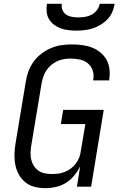

<svg xmlns="http://www.w3.org/2000/svg" viewBox="-20 -975 640 1003"><path d="M218 8Q189 8 162 1.5Q135 -5 114 -21.5Q93 -38 79.5 -61.5Q66 -85 60.5 -111.5Q55 -138 55.5 -167Q56 -196 61 -225L115 -550Q119 -577 129 -603.5Q139 -630 156 -653.5Q173 -677 197 -695Q221 -713 247 -724Q273 -735 300.5 -739Q328 -743 355 -743Q382 -743 409 -739.5Q436 -736 459.5 -727Q483 -718 503 -702Q523 -686 535.5 -664.5Q548 -643 551.5 -616.5Q555 -590 551 -563L550 -555H467V-560Q472 -585 464 -607.5Q456 -630 438.5 -644.5Q421 -659 397 -664Q373 -669 348 -669Q331 -669 313 -666Q295 -663 278 -655Q261 -647 246.5 -634.5Q232 -622 222 -606.5Q212 -591 206 -573.5Q200 -556 197 -538L143 -213Q140 -194 139.5 -175.5Q139 -157 143.5 -139.5Q148 -122 157.5 -107.5Q167 -93 181.5 -83Q196 -73 214 -69.5Q232 -66 251 -66Q268 -66 284.5 -68Q301 -70 318.5 -77Q336 -84 350.5 -95Q365 -106 376 -120.5Q387 -135 393.5 -151.5Q400 -168 402 -185L426 -327H298L310 -401H522L456 0H382L399 -107Q387 -82 368.5 -59Q350 -36 325.5 -20.5Q301 -5 273 1.5Q245 8 218 8ZM379 -815Q358 -815 337 -817.5Q316 -820 297 -827Q278 -834 262 -846Q246 -858 236 -875Q226 -892 224 -913Q222 -934 225 -955H303Q300 -938 306.5 -922.5Q313 -907 326 -898.5Q339 -890 356 -887Q373 -884 390 -884Q407 -884 425 -887Q443 -890 459 -898.5Q475 -907 486.5 -922.5Q498 -938 501 -955H579Q576 -934 567 -913Q558 -892 542 -875Q526 -858 506 -846Q486 -834 465 -827Q444 -820 422 -817.5Q400 -815 379 -815Z"/></svg>

Font: Iosevka Extended Oblique
Style: Regular
Weight: 400
Width: 7
Italic angle: -9°
Monospace: yes
Designer: Belleve Invis
Foundry: Belleve Invis
Version: Version 32.0.1; ttfautohint (v1.8.4)